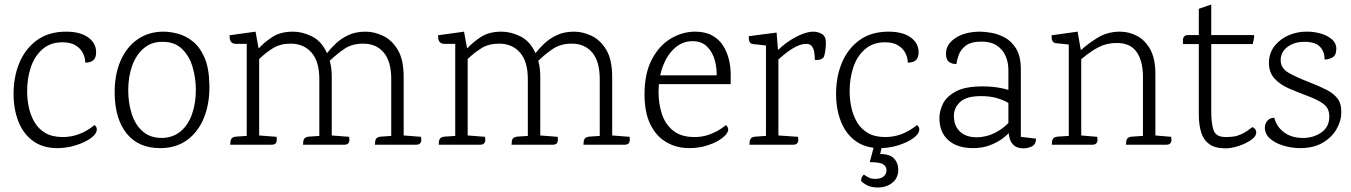

<svg xmlns="http://www.w3.org/2000/svg" viewBox="-20 -640 5974 849"><path d="M272 -500Q335 -500 370 -474.5Q405 -449 405 -409Q405 -391 398.5 -381Q392 -371 381.5 -367Q371 -363 357 -363Q357 -384 347 -404.5Q337 -425 315 -439Q293 -453 256 -453Q203 -453 168 -422.5Q133 -392 116.5 -343Q100 -294 100 -237Q100 -201 107.5 -165.5Q115 -130 132.5 -100Q150 -70 180.5 -52Q211 -34 258 -34Q294 -34 328.5 -46.5Q363 -59 398 -87Q403 -83 405.5 -78.5Q408 -74 408 -68Q408 -48 381.5 -29Q355 -10 315 2.5Q275 15 233 15Q170 15 127 -16Q84 -47 62.5 -100Q41 -153 40 -219Q39 -297 65 -360.5Q91 -424 143 -462Q195 -500 272 -500Z M703 -500Q732 -500 766.5 -491Q801 -482 832.5 -457Q864 -432 884.5 -385Q905 -338 906 -261Q907 -181 881.5 -118.5Q856 -56 807 -20.5Q758 15 688 15Q593 15 541 -48.5Q489 -112 487 -225Q486 -309 513 -371Q540 -433 589 -466.5Q638 -500 703 -500ZM697 -455Q648 -455 614.5 -425.5Q581 -396 564 -348Q547 -300 547 -241Q547 -185 562.5 -136.5Q578 -88 611 -59Q644 -30 696 -30Q745 -31 778.5 -59Q812 -87 829 -135Q846 -183 846 -243Q846 -295 831.5 -344Q817 -393 784 -424.5Q751 -456 697 -455Z M1765 -41 1842 -35Q1843 -30 1843 -21.5Q1843 -13 1838 -6.5Q1833 0 1819 0H1638Q1639 -5 1639 -13Q1639 -21 1644.5 -28Q1650 -35 1666 -36L1710 -39V-290Q1710 -368 1677 -407.5Q1644 -447 1586 -447Q1538 -447 1504.5 -425Q1471 -403 1438 -371Q1443 -355 1445 -337Q1447 -319 1447 -299V-41L1524 -35Q1525 -30 1525 -21.5Q1525 -13 1520 -6.5Q1515 0 1501 0H1320Q1321 -5 1321 -13Q1321 -21 1326.5 -28Q1332 -35 1348 -36L1392 -39V-290Q1392 -368 1357.5 -407.5Q1323 -447 1265 -447Q1220 -447 1188 -427.5Q1156 -408 1126 -379V-41L1203 -35Q1204 -30 1204 -21.5Q1204 -13 1199 -6.5Q1194 0 1180 0H998Q999 -5 999 -13Q999 -21 1004.5 -28Q1010 -35 1026 -36L1071 -39V-446H1025Q1010 -446 1003.5 -453Q997 -460 996 -469Q995 -478 995 -484L1110 -500L1123 -428H1126Q1151 -455 1186 -477.5Q1221 -500 1276 -500Q1317 -500 1359.5 -479Q1402 -458 1426 -405Q1443 -427 1466 -448.5Q1489 -470 1521 -485Q1553 -500 1597 -500Q1635 -500 1674 -481.5Q1713 -463 1739 -419.5Q1765 -376 1765 -299Z M2687 -41 2764 -35Q2765 -30 2765 -21.5Q2765 -13 2760 -6.5Q2755 0 2741 0H2560Q2561 -5 2561 -13Q2561 -21 2566.5 -28Q2572 -35 2588 -36L2632 -39V-290Q2632 -368 2599 -407.5Q2566 -447 2508 -447Q2460 -447 2426.5 -425Q2393 -403 2360 -371Q2365 -355 2367 -337Q2369 -319 2369 -299V-41L2446 -35Q2447 -30 2447 -21.5Q2447 -13 2442 -6.5Q2437 0 2423 0H2242Q2243 -5 2243 -13Q2243 -21 2248.5 -28Q2254 -35 2270 -36L2314 -39V-290Q2314 -368 2279.5 -407.5Q2245 -447 2187 -447Q2142 -447 2110 -427.5Q2078 -408 2048 -379V-41L2125 -35Q2126 -30 2126 -21.5Q2126 -13 2121 -6.5Q2116 0 2102 0H1920Q1921 -5 1921 -13Q1921 -21 1926.5 -28Q1932 -35 1948 -36L1993 -39V-446H1947Q1932 -446 1925.5 -453Q1919 -460 1918 -469Q1917 -478 1917 -484L2032 -500L2045 -428H2048Q2073 -455 2108 -477.5Q2143 -500 2198 -500Q2239 -500 2281.5 -479Q2324 -458 2348 -405Q2365 -427 2388 -448.5Q2411 -470 2443 -485Q2475 -500 2519 -500Q2557 -500 2596 -481.5Q2635 -463 2661 -419.5Q2687 -376 2687 -299Z M3054 -500Q3099 -500 3129.5 -483Q3160 -466 3177.5 -438Q3195 -410 3203 -377.5Q3211 -345 3211 -314V-268H2867L2864 -307H3175L3148 -287Q3152 -332 3141.5 -371Q3131 -410 3106.5 -434Q3082 -458 3042 -458Q2999 -458 2965 -428.5Q2931 -399 2911.5 -348Q2892 -297 2892 -232Q2892 -181 2907 -135.5Q2922 -90 2957 -62Q2992 -34 3051 -34Q3077 -34 3100 -40Q3123 -46 3145.5 -57.5Q3168 -69 3190 -87Q3195 -83 3197.5 -77.5Q3200 -72 3200 -67Q3200 -51 3176 -31.5Q3152 -12 3112.5 1.5Q3073 15 3028 15Q2972 15 2927 -11Q2882 -37 2856 -89.5Q2830 -142 2830 -223Q2830 -315 2862 -376.5Q2894 -438 2945.5 -469Q2997 -500 3054 -500Z M3576 -500Q3596 -500 3614 -490Q3632 -480 3632 -451Q3632 -435 3629 -413.5Q3626 -392 3620 -384Q3613 -378 3604 -376Q3595 -374 3583 -375Q3583 -393 3580.5 -409Q3578 -425 3570 -435.5Q3562 -446 3545 -446Q3519 -446 3488 -427.5Q3457 -409 3422 -377V-41L3509 -35Q3510 -30 3510 -21.5Q3510 -13 3505 -6.5Q3500 0 3486 0H3294Q3295 -5 3295 -13Q3295 -21 3300.5 -28Q3306 -35 3322 -36L3367 -39V-439L3311 -445Q3301 -446 3296.5 -452Q3292 -458 3291.5 -466Q3291 -474 3291 -480L3414 -496L3420 -421H3423Q3443 -441 3470 -459Q3497 -477 3525.5 -488.5Q3554 -500 3576 -500Z M3909 -500Q3972 -500 4007 -474.5Q4042 -449 4042 -409Q4042 -391 4035.5 -381Q4029 -371 4018.5 -367Q4008 -363 3994 -363Q3994 -384 3984 -404.5Q3974 -425 3952 -439Q3930 -453 3893 -453Q3840 -453 3805 -422.5Q3770 -392 3753.5 -343Q3737 -294 3737 -237Q3737 -201 3744.5 -165.5Q3752 -130 3769.5 -100Q3787 -70 3817.5 -52Q3848 -34 3895 -34Q3931 -34 3965.5 -46.5Q4000 -59 4035 -87Q4040 -83 4042.5 -78.5Q4045 -74 4045 -68Q4045 -48 4018.5 -29Q3992 -10 3952 2.5Q3912 15 3870 15Q3807 15 3764 -16Q3721 -47 3699.5 -100Q3678 -153 3677 -219Q3676 -297 3702 -360.5Q3728 -424 3780 -462Q3832 -500 3909 -500ZM3886 -18 3872 41Q3915 41 3933.5 61Q3952 81 3952 110Q3952 147 3926 168Q3900 189 3861 189Q3835 189 3817 180.5Q3799 172 3788 161Q3787 150 3791.5 142.5Q3796 135 3800 132Q3811 140 3822.5 145.5Q3834 151 3851 151Q3874 151 3887 140.5Q3900 130 3900 112Q3900 97 3886 87Q3872 77 3826 77L3851 -18Z M4315 -500Q4333 -500 4363 -495Q4393 -490 4423 -474Q4453 -458 4473.5 -424.5Q4494 -391 4494 -334V-35L4561 -27Q4561 -1 4542.5 7.5Q4524 16 4506 16Q4480 16 4465 4Q4450 -8 4444.5 -28.5Q4439 -49 4439 -75V-331Q4439 -364 4426.5 -392.5Q4414 -421 4388 -438.5Q4362 -456 4321 -456Q4274 -456 4251 -438.5Q4228 -421 4219.5 -397.5Q4211 -374 4209 -357Q4192 -356 4177.5 -365.5Q4163 -375 4163 -403Q4163 -444 4205 -472Q4247 -500 4315 -500ZM4324 -258Q4368 -258 4404 -251Q4440 -244 4463 -233V-165Q4458 -173 4439.5 -184.5Q4421 -196 4390.5 -205.5Q4360 -215 4318 -215Q4253 -215 4225.5 -189Q4198 -163 4198 -128Q4198 -83 4225 -58Q4252 -33 4298 -33Q4342 -33 4382.5 -54Q4423 -75 4449 -108L4454 -69Q4443 -51 4418.5 -31.5Q4394 -12 4359.5 1.5Q4325 15 4283 15Q4213 15 4173.5 -20Q4134 -55 4134 -118Q4134 -149 4149.5 -181Q4165 -213 4206.5 -235.5Q4248 -258 4324 -258Z M5089 -41 5159 -35Q5160 -30 5160 -21.5Q5160 -13 5155 -6.5Q5150 0 5136 0H4959Q4960 -5 4960 -13Q4960 -21 4965.5 -28Q4971 -35 4987 -36L5034 -39V-301Q5034 -369 5006.5 -409.5Q4979 -450 4918 -450Q4874 -450 4838 -431.5Q4802 -413 4761 -378V-41L4832 -35Q4833 -30 4833 -21.5Q4833 -13 4828 -6.5Q4823 0 4809 0H4631Q4632 -5 4632 -13Q4632 -21 4637.5 -28Q4643 -35 4659 -36L4706 -39V-443L4650 -449Q4640 -450 4635.5 -456Q4631 -462 4630.5 -470Q4630 -478 4630 -484L4745 -500L4759 -420H4762Q4791 -447 4834 -473.5Q4877 -500 4933 -500Q4971 -500 5006.5 -482Q5042 -464 5065.5 -423Q5089 -382 5089 -312Z M5281 -601 5336 -620V-146Q5336 -91 5347 -62.5Q5358 -34 5400 -34Q5420 -34 5436.5 -36.5Q5453 -39 5472 -48Q5491 -57 5518 -78Q5526 -75 5530.5 -68.5Q5535 -62 5535 -55Q5535 -37 5512 -21Q5489 -5 5457 5.5Q5425 16 5399 16Q5353 16 5327.5 -2.5Q5302 -21 5291.5 -54.5Q5281 -88 5281 -134ZM5234 -485H5525Q5526 -479 5525 -472Q5524 -465 5522.5 -458.5Q5521 -452 5519 -445H5211Q5211 -450 5210.5 -459.5Q5210 -469 5215 -477Q5220 -485 5234 -485Z M5762 -500Q5791 -500 5820.5 -491.5Q5850 -483 5870 -465.5Q5890 -448 5889 -421Q5888 -393 5869 -384.5Q5850 -376 5837 -377Q5838 -409 5818.5 -431.5Q5799 -454 5752 -455Q5706 -456 5675 -434Q5644 -412 5643 -376Q5642 -339 5677.5 -318.5Q5713 -298 5773 -275Q5814 -259 5845.5 -243Q5877 -227 5894.5 -204Q5912 -181 5911 -143Q5911 -105 5889.5 -68Q5868 -31 5826.5 -7.5Q5785 16 5724 15Q5687 14 5652 3Q5617 -8 5595 -28Q5573 -48 5573 -76Q5574 -96 5586 -108Q5598 -120 5615 -119Q5624 -81 5656.5 -56Q5689 -31 5738 -30Q5785 -29 5821 -53Q5857 -77 5858 -122Q5859 -160 5833.5 -179.5Q5808 -199 5756 -218Q5716 -233 5678 -249.5Q5640 -266 5615.5 -293Q5591 -320 5591 -363Q5592 -407 5617 -438Q5642 -469 5680.5 -485Q5719 -501 5762 -500Z"/></svg>

Font: Karma Variable Light
Style: Regular
Weight: 300
Designer: Joana Correia
Foundry: Indian Type Foundry
Version: Version 3.000